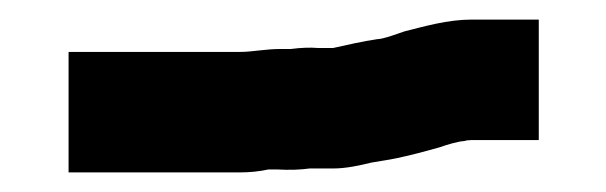

<svg xmlns="http://www.w3.org/2000/svg" viewBox="-20 -361 619 196"><path d="M320 -312H305C296.3 -312.7 287 -312.3 277 -311H267C250.3 -311 238 -308 225 -308H50V-185H225C235 -185 244.7 -186 254 -188H263C275.7 -187.3 286.7 -187.7 296 -189H320C333.2 -189 347.3 -192.1 359 -195L371 -197C389 -199.6 412.9 -206.1 430 -211C434.2 -212.7 448.6 -217 454 -217C456 -217.7 458.3 -218 461 -218H530V-341H461C437.2 -341 413.3 -334.1 393 -329C388.4 -327.5 371.4 -321 365 -321C349.8 -318.8 334.6 -315.2 320 -312Z"/></svg>

Font: Tape
Style: Regular
Weight: 500
Foundry: Cannot Into Space Fonts
Version: Version 0.97